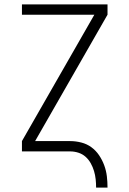

<svg xmlns="http://www.w3.org/2000/svg" viewBox="-20 -690 590 875"><path d="M418 165Q418 146 416 127Q414 108 408.5 89.5Q403 71 393.5 54Q384 37 370 24.5Q356 12 337.5 6Q319 0 300 0H80V-47L410 -623H80V-670H470V-623L140 -47H300Q325 -47 350.5 -40.5Q376 -34 396.5 -19Q417 -4 431.5 17.5Q446 39 455 63.5Q464 88 467 113.5Q470 139 470 165Z"/></svg>

Font: Lode Dark Term
Style: Regular
Weight: 400
Monospace: yes
Designer: Belleve Invis
Foundry: Belleve Invis
Version: Version 29.2.0